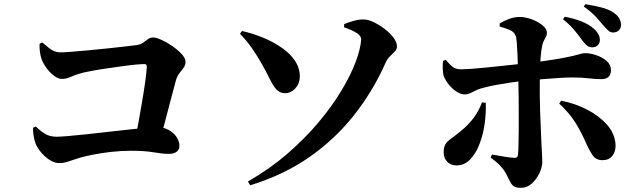

<svg xmlns="http://www.w3.org/2000/svg" viewBox="-20 -840 3040 917"><path d="M623 -163Q632 -203 641 -253.5Q650 -304 659 -356.5Q668 -409 674 -452.5Q680 -496 681 -520Q682 -534 670 -534Q657 -534 629 -531.5Q601 -529 566 -524Q531 -519 495 -514Q459 -509 429 -503.5Q399 -498 381 -494Q345 -485 321 -474Q297 -463 276 -463Q258 -463 237.5 -478.5Q217 -494 201 -516.5Q185 -539 178 -559Q173 -574 170.5 -593.5Q168 -613 169 -631L182 -637Q200 -622 213 -611.5Q226 -601 239.5 -595.5Q253 -590 271 -590Q287 -590 323.5 -593Q360 -596 405 -600Q450 -604 495.5 -609Q541 -614 577 -618Q613 -622 628 -624Q651 -627 663.5 -636Q676 -645 686.5 -653Q697 -661 712 -661Q726 -661 751.5 -649.5Q777 -638 803 -620Q829 -602 847.5 -582Q866 -562 866 -544Q866 -529 857 -516.5Q848 -504 837.5 -491Q827 -478 821 -459Q814 -432 804.5 -397.5Q795 -363 785 -323.5Q775 -284 764 -243.5Q753 -203 741 -163ZM263 -61Q241 -61 218 -75.5Q195 -90 176.5 -112Q158 -134 150 -154Q143 -173 140 -195Q137 -217 138 -230L151 -236Q174 -213 196.5 -200Q219 -187 250 -187Q266 -187 303.5 -190Q341 -193 391 -198.5Q441 -204 494 -210Q547 -216 594 -221Q641 -226 674 -229.5Q707 -233 715 -233Q756 -235 782.5 -221Q809 -207 823 -186Q837 -165 837 -143Q837 -126 824 -115.5Q811 -105 786 -105Q758 -105 714.5 -112.5Q671 -120 607 -120Q558 -120 510.5 -114.5Q463 -109 425 -101.5Q387 -94 363 -87Q342 -81 325.5 -75Q309 -69 294 -65Q279 -61 263 -61Z M1164 27Q1267 -32 1350.5 -104Q1434 -176 1499 -253Q1564 -330 1609 -404.5Q1654 -479 1678 -542.5Q1702 -606 1705 -651Q1705 -661 1697.5 -670.5Q1690 -680 1671.5 -689.5Q1653 -699 1623 -710L1624 -725Q1643 -733 1670 -740.5Q1697 -748 1717 -747Q1738 -747 1765 -734Q1792 -721 1817.5 -701.5Q1843 -682 1859.5 -660Q1876 -638 1876 -619Q1876 -605 1866 -594.5Q1856 -584 1843 -571.5Q1830 -559 1821 -539Q1762 -406 1672 -291.5Q1582 -177 1459.5 -91Q1337 -5 1175 45ZM1341 -395Q1315 -395 1298.5 -414.5Q1282 -434 1267 -465.5Q1252 -497 1232 -532Q1207 -576 1182.5 -611Q1158 -646 1126 -679L1136 -692Q1189 -680 1238 -659.5Q1287 -639 1326.5 -611.5Q1366 -584 1389 -549.5Q1412 -515 1412 -474Q1412 -442 1391 -418.5Q1370 -395 1341 -395Z M2809 -614Q2794 -614 2785 -621Q2776 -628 2764 -643Q2750 -663 2727 -691.5Q2704 -720 2669 -748L2677 -760Q2721 -752 2756.5 -738Q2792 -724 2815 -704Q2845 -678 2845 -649Q2845 -634 2835 -624Q2825 -614 2809 -614ZM2469 57Q2445 57 2434.5 50Q2424 43 2417 28.5Q2410 14 2397 -10Q2388 -28 2369 -48.5Q2350 -69 2323 -87L2330 -102Q2363 -96 2390.5 -91.5Q2418 -87 2437 -86Q2445 -86 2449 -89Q2453 -92 2454 -102Q2456 -122 2456.5 -156Q2457 -190 2457.5 -230Q2458 -270 2457.5 -310Q2457 -350 2457 -382Q2457 -404 2456 -436.5Q2455 -469 2454 -507Q2453 -545 2451.5 -579.5Q2450 -614 2448 -639Q2446 -664 2442 -671Q2435 -688 2415.5 -696.5Q2396 -705 2367 -713L2366 -728Q2384 -739 2410 -749Q2436 -759 2462 -759Q2489 -759 2519 -748Q2549 -737 2570.5 -719.5Q2592 -702 2592 -685Q2592 -673 2587.5 -664Q2583 -655 2578 -646.5Q2573 -638 2570 -624Q2565 -601 2562.5 -571Q2560 -541 2559 -507.5Q2558 -474 2558 -441.5Q2558 -409 2558 -382Q2558 -349 2559.5 -311Q2561 -273 2562.5 -236Q2564 -199 2565.5 -165Q2567 -131 2568.5 -106Q2570 -81 2570 -68Q2570 -42 2556 -12.5Q2542 17 2519.5 37Q2497 57 2469 57ZM2160 -50Q2133 -50 2116 -67.5Q2099 -85 2099 -113Q2099 -138 2108 -152Q2117 -166 2135.5 -179Q2154 -192 2181 -214Q2220 -246 2244 -279.5Q2268 -313 2282 -351L2300 -349Q2302 -303 2295 -251Q2288 -199 2270.5 -153Q2253 -107 2225.5 -78.5Q2198 -50 2160 -50ZM2199 -389Q2182 -389 2162.5 -401Q2143 -413 2126 -433Q2109 -453 2100 -475Q2095 -489 2094.5 -512Q2094 -535 2096 -549L2109 -554Q2129 -530 2143.5 -519.5Q2158 -509 2182 -509Q2198 -509 2229 -511Q2260 -513 2297.5 -517Q2335 -521 2374 -525Q2413 -529 2445 -532.5Q2477 -536 2497 -538Q2589 -549 2640 -558Q2691 -567 2716.5 -573Q2742 -579 2752.5 -582.5Q2763 -586 2775 -586Q2799 -586 2827.5 -576.5Q2856 -567 2877 -549Q2898 -531 2898 -505Q2898 -484 2886.5 -473Q2875 -462 2853 -462Q2822 -462 2791.5 -466Q2761 -470 2714 -470Q2689 -470 2654 -468Q2619 -466 2579 -462.5Q2539 -459 2497 -455Q2462 -452 2424 -446.5Q2386 -441 2350.5 -434.5Q2315 -428 2286 -420Q2268 -416 2253.5 -408.5Q2239 -401 2226 -395Q2213 -389 2199 -389ZM2858 -75Q2826 -75 2810 -99Q2794 -123 2783 -148Q2758 -206 2729 -253Q2700 -300 2651 -345L2660 -359Q2724 -347 2782 -317.5Q2840 -288 2878.5 -245Q2917 -202 2920 -148Q2921 -116 2904.5 -95.5Q2888 -75 2858 -75ZM2912 -685Q2897 -684 2887.5 -692Q2878 -700 2864 -716Q2850 -733 2828.5 -757Q2807 -781 2768 -809L2776 -820Q2820 -813 2854 -804Q2888 -795 2910 -780Q2928 -768 2936.5 -754Q2945 -740 2946 -723Q2947 -711 2939 -699Q2931 -687 2912 -685Z"/></svg>

Font: Noto Serif JP ExtraBold
Style: Regular
Weight: 800
Designer: Ryoko NISHIZUKA 西塚涼子 (kana & ideographs); Frank Grießhammer (Latin, Greek & Cyrillic); Wenlong ZHANG 张文龙 (bopomofo); San
Foundry: Adobe
Version: Version 2.003-H1;hotconv 1.1.1;makeotfexe 2.6.0